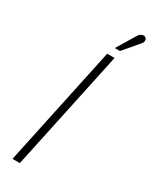

<svg xmlns="http://www.w3.org/2000/svg" viewBox="-224 -922 770 971"><g transform="rotate(30 161.5 -436.0)"><path d="M312 -830Q319 -837 321.5 -844Q324 -851 322.5 -858Q321 -865 314 -869Q309 -873 301.5 -872Q294 -871 287 -866.5Q280 -862 275 -853L209 -744H239ZM41 0H84L233 -700H190Z"/></g></svg>

Font: Advent Pro Light
Style: Italic
Weight: 300
Italic angle: -12°
Version: Version 3.000